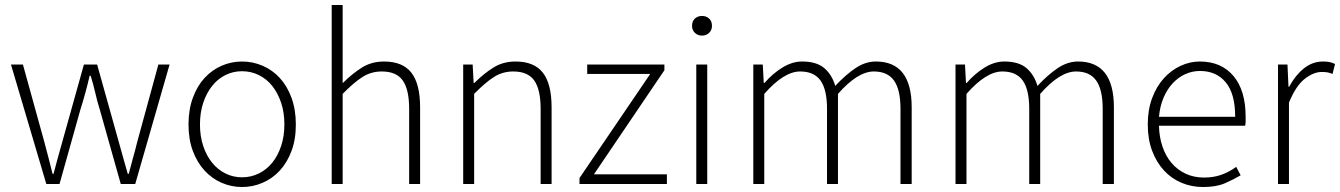

<svg xmlns="http://www.w3.org/2000/svg" viewBox="-20 -739 5381 771"><path d="M166 0 24 -480H72L158 -169Q167 -136 175 -104.5Q183 -73 191 -41H195Q203 -73 212 -104.5Q221 -136 230 -169L317 -480H370L457 -169Q466 -136 475 -104.5Q484 -73 493 -41H497Q505 -73 514 -104.5Q523 -136 531 -169L616 -480H661L523 0H465L381 -298Q370 -333 362.5 -366.5Q355 -400 344 -435H340Q332 -400 322.5 -365.5Q313 -331 302 -296L219 0Z M952 12Q909 12 870 -5Q831 -22 801.5 -54Q772 -86 754.5 -132.5Q737 -179 737 -239Q737 -299 754.5 -346.5Q772 -394 801.5 -426Q831 -458 870 -475Q909 -492 952 -492Q995 -492 1034.5 -475Q1074 -458 1103.5 -426Q1133 -394 1150.5 -346.5Q1168 -299 1168 -239Q1168 -179 1150.5 -132.5Q1133 -86 1103.5 -54Q1074 -22 1034.5 -5Q995 12 952 12ZM952 -27Q988 -27 1019.5 -42.5Q1051 -58 1073.5 -86Q1096 -114 1109 -153Q1122 -192 1122 -239Q1122 -287 1109 -326Q1096 -365 1073.5 -393.5Q1051 -422 1019.5 -437.5Q988 -453 952 -453Q916 -453 885 -437.5Q854 -422 831.5 -393.5Q809 -365 796 -326Q783 -287 783 -239Q783 -192 796 -153Q809 -114 831.5 -86Q854 -58 885 -42.5Q916 -27 952 -27Z M1312 0V-719H1356V-405Q1394 -443 1433 -467.5Q1472 -492 1522 -492Q1597 -492 1632 -447Q1667 -402 1667 -308V0H1623V-302Q1623 -379 1597.5 -415.5Q1572 -452 1513 -452Q1470 -452 1435 -429.5Q1400 -407 1356 -362V0Z M1840 0V-480H1878L1882 -406H1885Q1922 -443 1961 -467.5Q2000 -492 2050 -492Q2125 -492 2160 -447Q2195 -402 2195 -308V0H2151V-302Q2151 -379 2125.5 -415.5Q2100 -452 2041 -452Q1998 -452 1963 -429.5Q1928 -407 1884 -362V0Z M2307 0V-24L2591 -442H2338V-480H2648V-457L2365 -39H2658V0Z M2776 0V-480H2820V0ZM2799 -596Q2782 -596 2770.5 -607Q2759 -618 2759 -635Q2759 -654 2770.5 -664.5Q2782 -675 2799 -675Q2816 -675 2827.5 -664.5Q2839 -654 2839 -635Q2839 -618 2827.5 -607Q2816 -596 2799 -596Z M3005 0V-480H3043L3047 -406H3050Q3082 -443 3121.5 -467.5Q3161 -492 3201 -492Q3259 -492 3290 -465.5Q3321 -439 3334 -394Q3376 -439 3415.5 -465.5Q3455 -492 3497 -492Q3641 -492 3641 -308V0H3596V-302Q3596 -379 3570 -415.5Q3544 -452 3489 -452Q3424 -452 3345 -362V0H3301V-302Q3301 -379 3275 -415.5Q3249 -452 3193 -452Q3128 -452 3049 -362V0Z M3817 0V-480H3855L3859 -406H3862Q3894 -443 3933.5 -467.5Q3973 -492 4013 -492Q4071 -492 4102 -465.5Q4133 -439 4146 -394Q4188 -439 4227.5 -465.5Q4267 -492 4309 -492Q4453 -492 4453 -308V0H4408V-302Q4408 -379 4382 -415.5Q4356 -452 4301 -452Q4236 -452 4157 -362V0H4113V-302Q4113 -379 4087 -415.5Q4061 -452 4005 -452Q3940 -452 3861 -362V0Z M4811 12Q4765 12 4724.5 -5Q4684 -22 4654 -54.5Q4624 -87 4606.5 -133.5Q4589 -180 4589 -239Q4589 -298 4606.5 -345Q4624 -392 4653.5 -424.5Q4683 -457 4720.5 -474.5Q4758 -492 4798 -492Q4884 -492 4933 -434Q4982 -376 4982 -270Q4982 -261 4982 -252Q4982 -243 4980 -234H4634Q4635 -189 4648 -150.5Q4661 -112 4684.5 -84.5Q4708 -57 4741 -41.5Q4774 -26 4815 -26Q4854 -26 4885.5 -37.5Q4917 -49 4944 -69L4962 -35Q4933 -18 4898.5 -3Q4864 12 4811 12ZM4634 -270H4940Q4940 -363 4902 -408.5Q4864 -454 4799 -454Q4768 -454 4740 -441.5Q4712 -429 4689.5 -405Q4667 -381 4652.5 -347Q4638 -313 4634 -270Z M5112 0V-480H5150L5154 -391H5157Q5181 -436 5215.5 -464Q5250 -492 5293 -492Q5307 -492 5318 -490Q5329 -488 5341 -482L5331 -442Q5319 -447 5310 -448.5Q5301 -450 5287 -450Q5255 -450 5219.5 -422.5Q5184 -395 5156 -327V0Z"/></svg>

Font: TypoPRO Source Sans Pro
Style: Regular
Weight: 300
Designer: Paul D. Hunt
Foundry: Adobe Systems Incorporated
Version: Version 2.020;PS 2.000;hotconv 1.0.86;makeotf.lib2.5.63406